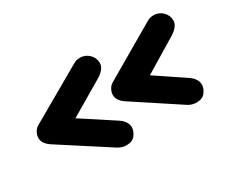

<svg xmlns="http://www.w3.org/2000/svg" viewBox="-88 -779 1127 960"><g transform="rotate(-30 476.0 -299.0)"><path d="M823.5 -61Q812 -61 799.2 -64.2Q786.5 -67.5 774.5 -75.5L517.5 -244.5Q478.5 -270 478.5 -302.5Q478.5 -318.5 487.2 -334.5Q496 -350.5 510 -358.5L816 -537Q833 -547 853 -547Q884 -547 905.8 -525.8Q927.5 -504.5 927.5 -475Q927.5 -441 878.5 -411L688.5 -296L850 -187.5Q890.5 -160.5 890.5 -126Q890.5 -105.5 874.5 -83.2Q858.5 -61 823.5 -61ZM413.5 -51Q387.5 -51 364.5 -65.5L87.5 -244.5Q48.5 -270 48.5 -302.5Q48.5 -318.5 57.2 -334.5Q66 -350.5 80 -358.5L391 -537Q408 -547 428 -547Q459 -547 480.8 -525.8Q502.5 -504.5 502.5 -475Q502.5 -440 453.5 -411L258.5 -296L440 -177.5Q480.5 -151 480.5 -116Q480.5 -95.5 464.5 -73.2Q448.5 -51 413.5 -51Z"/></g></svg>

Font: Edu NSW ACT Hand Pre
Style: Regular
Weight: 400
Designer: Tina and Corey Anderson, Eben Sorkin, Mirko Velimirovic
Foundry: Sorkin Type Co.
Version: Version 2.000